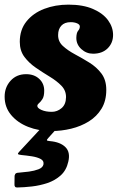

<svg xmlns="http://www.w3.org/2000/svg" viewBox="-54 -560 523 849"><path d="M238 -130.5Q238 -160 217.5 -181Q197 -202 166.5 -220.5Q136 -239 105.5 -259.8Q75 -280.5 54.2 -308Q33.5 -335.5 33.5 -375Q33.5 -428.5 63 -465.2Q92.5 -502 141.5 -520.8Q190.5 -539.5 248.5 -539.5Q313.5 -539.5 357.5 -520.2Q401.5 -501 423.8 -470.5Q446 -440 446 -405.5Q446 -370 422 -346.2Q398 -322.5 357.5 -322.5Q328 -322.5 305.8 -342.8Q283.5 -363 283.5 -392.5Q284 -415.5 291.5 -424Q299 -432.5 299 -443Q299 -451.5 287 -456.8Q275 -462 258.5 -462Q231.5 -462 217.2 -446.5Q203 -431 203 -405.5Q202.5 -376.5 224 -356.8Q245.5 -337 277.2 -320Q309 -303 341 -283.2Q373 -263.5 394.5 -235Q416 -206.5 416 -162.5Q416 -114 395 -79.5Q374 -45 339 -23.2Q304 -1.5 260.8 9Q217.5 19.5 173.5 19.5Q117.5 19.5 70.5 1Q23.5 -17.5 -5 -51.8Q-33.5 -86 -33.5 -132.5Q-33.5 -174 -7.2 -203Q19 -232 61.5 -232Q97 -232 119.2 -211.5Q141.5 -191 141.5 -159Q141.5 -134.5 133.8 -122.2Q126 -110 118.5 -103.8Q111 -97.5 111 -91.5Q111 -82 129.5 -73.8Q148 -65.5 175 -65.5Q199 -65.5 218.2 -81.8Q237.5 -98 238 -130.5ZM10 254.5 10.5 217Q12.5 208.5 17.2 206Q22 203.5 29.5 203.5Q50 202 74 198.8Q98 195.5 116.2 188.5Q134.5 181.5 138 168Q141.5 151.5 126.2 143.2Q111 135 87 131.2Q63 127.5 41 125.5Q26.5 124 25.5 120.8Q24.5 117.5 31 111L135 -1Q139.5 -6 150 -6H189.5Q200.5 -6 203.2 -4Q206 -2 201 4L161 48.5Q153 57 153.5 60Q154 63 167 64Q212.5 68 235.2 90.5Q258 113 248 155Q239.5 193 214.5 215.5Q189.5 238 156 249.2Q122.5 260.5 87.2 264.5Q52 268.5 23 269Q9 270 10 254.5Z"/></svg>

Font: Besley* Narrow Heavy
Style: Italic
Weight: 800
Width: 4
Italic angle: -13°
Designer: Owen Earl
Foundry: indestructible type*
Version: Version 3.000; ttfautohint (v1.8.3)